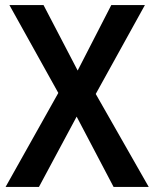

<svg xmlns="http://www.w3.org/2000/svg" viewBox="-20 -734 606 754"><path d="M564 0 356 -365 549 -714H417L285 -457L151 -714H17L209 -369L2 0H133L281 -276L426 0Z"/></svg>

Font: Noto Sans Ethiopic SemiCondensed SemiBold
Style: Regular
Weight: 600
Width: 4
Designer: Monotype Design Team
Foundry: Monotype Imaging Inc.
Version: Version 2.102